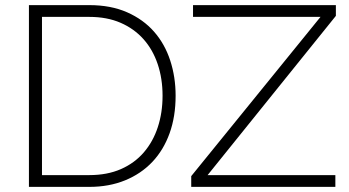

<svg xmlns="http://www.w3.org/2000/svg" viewBox="-20 -730 1365 750"><path d="M727 -42 1232 -664H734V-710H1292V-668L791 -46H1290V0H727ZM93 0V-710H329Q413 -710 476.5 -682Q540 -654 582 -606Q624 -558 645 -493.5Q666 -429 666 -356Q666 -275 642.5 -209.5Q619 -144 575 -97.5Q531 -51 468.5 -25.5Q406 0 329 0ZM615 -356Q615 -423 596 -479.5Q577 -536 540.5 -577Q504 -618 451 -641Q398 -664 329 -664H144V-46H329Q399 -46 452.5 -69.5Q506 -93 542 -135Q578 -177 596.5 -233.5Q615 -290 615 -356Z"/></svg>

Font: Oxford Sans
Style: Regular
Weight: 300
Designer: Matt McInerney, Pablo Impallari, Rodrigo Fuenzalida
Foundry: Matt McInerney, Pablo Impallari, Rodrigo Fuenzalida
Version: Version 3.000g; ttfautohint (v1.5) -l 8 -r 28 -G 28 -x 14 -D